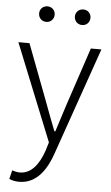

<svg xmlns="http://www.w3.org/2000/svg" viewBox="-64 -788 617 1069"><g transform="rotate(5 245.0 -253.5)"><path d="M85 240C183 240 238 155 269 62L477 -534H418L309 -207C294 -161 277 -105 261 -57H256C237 -105 216 -161 199 -207L75 -534H13L231 7L217 53C191 130 149 188 84 188C69 188 52 184 41 180L29 229C44 236 64 240 85 240ZM158 -660C182 -660 201 -679 201 -704C201 -728 182 -747 158 -747C132 -747 114 -728 114 -704C114 -679 132 -660 158 -660ZM358 -660C383 -660 401 -679 401 -704C401 -728 383 -747 358 -747C332 -747 314 -728 314 -704C314 -679 332 -660 358 -660Z"/></g></svg>

Font: Noto Sans HK Light
Style: Regular
Weight: 300
Designer: Ryoko NISHIZUKA 西塚涼子 (kana, bopomofo & ideographs); Paul D. Hunt (Latin, Greek & Cyrillic); Sandoll Communications 산돌커뮤니
Foundry: Adobe
Version: Version 2.004;hotconv 1.0.118;makeotfexe 2.5.65603